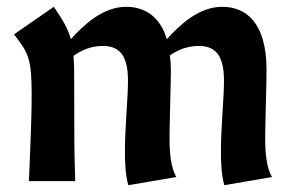

<svg xmlns="http://www.w3.org/2000/svg" viewBox="-20 -532 854 564"><path d="M779 -12C763 -39 759 -82 759 -126C759 -166 763 -290 763 -326C763 -470 699 -512 633 -512C565 -512 510 -461 470 -417C449 -488 400 -512 351 -512C283 -512 228 -461 188 -417C180 -447 165 -473 138 -512L21 -431C64 -377 73 -358 73 -255C73 -166 67 -63 65 0H201C198 -79 198 -149 198 -271C198 -312 198 -342 196 -368C218 -384 247 -397 282 -397C329 -397 356 -372 356 -294C356 -245 347 -161 347 -85C347 -59 348 -18 357 12L498 -12C482 -39 478 -82 478 -126C478 -166 482 -290 482 -326C482 -341 481 -356 479 -369C501 -385 530 -397 564 -397C611 -397 638 -372 638 -294C638 -245 629 -161 629 -85C629 -59 630 -18 639 12Z"/></svg>

Font: CantoraOne
Style: Regular
Weight: 400
Designer: Pablo Impallari, Rodrigo Fuenzalida
Foundry: Pablo Impallari
Version: Version 1.001